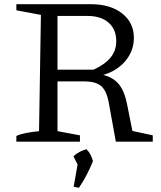

<svg xmlns="http://www.w3.org/2000/svg" viewBox="-20 -675 766 915"><path d="M611 -51 708 -30V0H532L499 -182Q489 -241 463 -264Q437 -287 382 -287H217V-343H426Q482 -369 508 -402Q534 -435 534 -479Q534 -535 497.5 -567Q461 -599 398 -599H254V-50L361 -30V0H58V-27Q74 -35 101 -40.5Q128 -46 166 -50L175 -604L58 -626V-655H413Q506 -655 562 -611Q618 -567 618 -495Q618 -433 578 -385Q538 -337 472 -318Q520 -306 546.5 -273.5Q573 -241 585 -181ZM331 215 353 91 423 93Q410 125 394 156.5Q378 188 356 220ZM360 129 330 70Q345 56 360 48.5Q375 41 392 36Q404 48 411 61.5Q418 75 423 93Z"/></svg>

Font: Piazzolla Thin
Style: Regular
Weight: 400
Version: Version 2.001